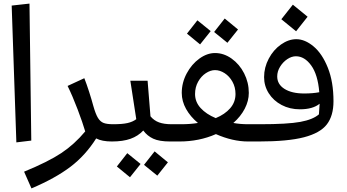

<svg xmlns="http://www.w3.org/2000/svg" viewBox="-20 -787 1930 1068"><path d="M71 5 45 -756 144 -767 154 -5Z M602 0Q547 0 515 -17Q455 78 371 141.5Q287 205 155 261L114 168Q248 113 321 64.5Q394 16 454 -56Q440 -104 412 -178Q384 -252 356 -309L449 -352Q461 -322 475.5 -277Q490 -232 499 -198Q512 -152 525 -131Q538 -110 556.5 -103Q575 -96 610 -96L622 -45Z M946 -45 926 0Q866 0 832.5 -15.5Q799 -31 777 -61Q748 -30 706 -15Q664 0 602 0L582 -46L610 -96Q660 -96 689 -102.5Q718 -109 738 -124L705 -338H801L817 -140Q837 -116 865 -106Q893 -96 934 -96ZM781 130 840 55 914 116 855 190ZM630 139 688 65 762 125 703 199Z M1439 -45 1419 0H1360Q1274 0 1181 -41Q1088 0 978 0H926L906 -45L934 -96H988Q1039 -96 1081 -103Q1039 -138 1015 -181Q991 -224 991 -270Q991 -327 1018.5 -378.5Q1046 -430 1089 -461Q1132 -492 1176 -492Q1225 -492 1268.5 -461Q1312 -430 1338 -379Q1364 -328 1364 -270Q1364 -226 1341.5 -182.5Q1319 -139 1278 -103Q1316 -96 1360 -96H1427ZM1180 -130Q1231 -151 1260.5 -185Q1290 -219 1290 -264Q1290 -302 1273 -332.5Q1256 -363 1229.5 -380Q1203 -397 1176 -397Q1151 -397 1125 -380Q1099 -363 1082 -332.5Q1065 -302 1065 -264Q1065 -220 1096 -186Q1127 -152 1180 -130ZM1171 -609 1230 -684 1304 -623 1245 -549ZM1020 -600 1078 -674 1152 -614 1093 -540Z M1835 -224Q1835 -143 1798 -95Q1761 -47 1671 -23.5Q1581 0 1419 0L1399 -46L1427 -96Q1580 -96 1650.5 -109Q1721 -122 1754 -151Q1756 -169 1758 -210Q1720 -179 1648 -179Q1592 -179 1546.5 -203Q1501 -227 1475 -268Q1449 -309 1449 -358Q1449 -412 1475 -461Q1501 -510 1543 -539.5Q1585 -569 1628 -569Q1676 -569 1724 -529Q1772 -489 1803.5 -410.5Q1835 -332 1835 -224ZM1672 -267Q1720 -267 1756 -274Q1748 -372 1711 -423Q1674 -474 1626 -474Q1602 -474 1578 -458Q1554 -442 1538 -416Q1522 -390 1522 -362Q1522 -318 1562.5 -292.5Q1603 -267 1672 -267ZM1545 -680 1609 -761 1691 -694 1627 -613Z"/></svg>

Font: FiraGO
Style: Italic
Weight: 400
Italic angle: -8°
Designer: bBox Type GmbH
Foundry: bBox Type GmbH
Version: Version 1.001